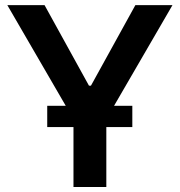

<svg xmlns="http://www.w3.org/2000/svg" viewBox="-20 -748 720 768"><path d="M9.3 -727.5H158.2L335.9 -405.3H343.8L521.5 -727.5H669.9L405.3 -271.5V0H273.9V-271.5ZM168.9 -239.7V-324.7H509.3V-239.7Z"/></svg>

Font: Inter Display Semi Bold
Style: Regular
Weight: 600
Designer: Rasmus Andersson
Foundry: rsms
Version: Version 4.000;git-37864ae